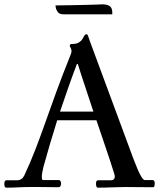

<svg xmlns="http://www.w3.org/2000/svg" viewBox="-26 -864 734 886"><path d="M501 -63Q482 -124 461 -185Q440 -246 419 -309H238Q205 -204 175 -96Q171 -80 169 -68Q167 -56 167 -48Q167 -33 173 -33H245Q251 -33 253.5 -27.5Q256 -22 256 -17Q256 -13 253.5 -6.5Q251 0 243 0Q227 0 203 -0.5Q179 -1 155 -1Q131 -1 114 -1Q85 -1 58 0.5Q31 2 3 2Q-6 2 -6 -15Q-6 -32 3 -32H53Q75 -32 86 -54Q115 -116 138 -176Q161 -236 184 -301Q207 -366 233.5 -439Q260 -512 295 -599Q298 -607 301 -614.5Q304 -622 304 -628Q304 -637 300 -643Q296 -649 296 -653Q296 -661 306 -661Q327 -661 338 -668Q349 -675 354 -683.5Q359 -692 363 -699Q367 -706 374 -706Q378 -706 381 -696.5Q384 -687 388 -676L589 -133Q611 -75 623 -54Q635 -33 642 -33H678Q688 -33 688 -18Q688 -11 686.5 -5.5Q685 0 680 0Q641 0 610.5 -0.5Q580 -1 553 -1Q527 -1 491.5 0.5Q456 2 426 2Q417 2 417 -16Q417 -32 426 -32H483Q511 -32 501 -63ZM329 -569Q308 -514 289 -459.5Q270 -405 251 -349H405Q388 -402 369.5 -456.5Q351 -511 333 -569ZM445 -844Q471 -844 482.5 -834Q494 -824 492 -798H267Q248 -798 240.5 -808.5Q233 -819 231.5 -829Q230 -839 230 -839Q264 -839 301.5 -840Q339 -841 371.5 -841.5Q404 -842 424.5 -843Q445 -844 445 -844Z"/></svg>

Font: Sedan SC
Style: Regular
Weight: 400
Designer: Sebastian Salazar
Foundry: Sebastian Salazar
Version: Version 1.100; ttfautohint (v1.8.4.7-5d5b)